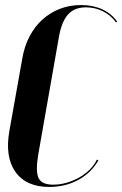

<svg xmlns="http://www.w3.org/2000/svg" viewBox="-20 -729 483 759"><path d="M68 -497Q76 -545 96.5 -584.5Q117 -624 147.5 -651.5Q178 -679 216.5 -694Q255 -709 300 -709Q347 -709 383.5 -692.5Q420 -676 443 -644L439 -640Q418 -669 386.5 -684.5Q355 -700 320 -700Q275 -700 250 -673Q225 -646 214 -589L131 -117Q120 -51 132.5 -25Q145 1 190 1Q217 1 243 -6.5Q269 -14 292.5 -27Q316 -40 334.5 -58.5Q353 -77 363 -98L369 -95Q340 -45 289 -17.5Q238 10 175 10Q83 10 41 -49.5Q-1 -109 17 -211Z"/></svg>

Font: Moniqa Black Ita Display
Style: Italic
Weight: 900
Italic angle: -10°
Designer: Rajesh Rajput
Foundry: Rajesh Rajput
Version: Version 1.000